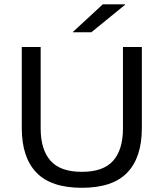

<svg xmlns="http://www.w3.org/2000/svg" viewBox="-20 -857 758 890"><path d="M359.5 13.5Q216.5 13.5 148.8 -57Q81 -127.5 81 -262.5V-639H168.5V-261.5Q168.5 -164 214 -112.2Q259.5 -60.5 359.5 -60.5Q459.5 -60.5 504.8 -112.2Q550 -164 550 -261.5V-639H637.5V-262.5Q637.5 -127.5 570 -57Q502.5 13.5 359.5 13.5ZM456.5 -837H560V-835L403.5 -707.5H318V-709Z"/></svg>

Font: Anek Gujarati SemiExpanded
Style: Regular
Weight: 400
Width: 6
Designer: Mrunmayee Ghaisas (Gujarati), Yesha Goshar (Latin)
Foundry: Ek Type
Version: Version 1.003